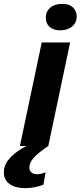

<svg xmlns="http://www.w3.org/2000/svg" viewBox="-96 -756 417 994"><path d="M7 0 120 -536H267L154 0ZM216 -599Q180 -599 160.5 -617Q141 -635 141 -664Q141 -696 164 -716Q187 -736 226 -736Q262 -736 281.5 -718Q301 -700 301 -671Q301 -639 277.5 -619Q254 -599 216 -599ZM33 218Q-17 218 -46.5 196.5Q-76 175 -76 137Q-76 104 -57 77.5Q-38 51 -5.5 28Q27 5 68 -13H147L154 0Q104 33 80 59.5Q56 86 56 111Q56 128 67 137Q78 146 97 146Q109 146 119.5 143Q130 140 140 136L129 200Q110 208 84.5 213Q59 218 33 218Z"/></svg>

Font: Mona Sans ExtraLight
Style: Bold Italic
Weight: 700
Italic angle: -11.6951°
Version: Version 2.000